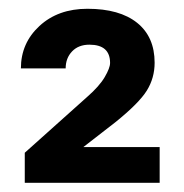

<svg xmlns="http://www.w3.org/2000/svg" viewBox="-20 -736 413 431"><path d="M338.4 -325.7H35.6V-393.1L175.8 -518.6Q203.1 -542.5 215.1 -563Q227.1 -583.5 227.1 -594.7Q227.1 -635.7 180.7 -635.7Q156.2 -635.7 141.8 -620.6Q127.4 -605.5 127.4 -582.5H26.9Q26.9 -639.2 68.6 -677.7Q110.4 -716.3 176.3 -716.3Q248.5 -716.3 287.8 -684.8Q327.1 -653.3 327.1 -595.2Q327.1 -561 309.6 -532.7Q292 -504.4 239.3 -461.9L167 -405.8H338.4Z"/></svg>

Font: Robotiche
Style: Bold
Weight: 700
Designer: Google
Version: Version 2.001150; 2014